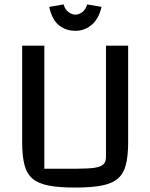

<svg xmlns="http://www.w3.org/2000/svg" viewBox="-20 -831 678 866"><path d="M319 15Q246 15 199.5 6Q153 -3 127 -25Q101 -47 90.5 -87Q80 -127 80 -189V-625H180V-70H324Q379 -70 407.5 -74.5Q436 -79 447 -90.5Q458 -102 458 -123V-625H558V-189Q558 -127 547.5 -87Q537 -47 511 -25Q485 -3 438.5 6Q392 15 319 15ZM320 -692Q278 -692 246.5 -716.5Q215 -741 202 -800L267 -811Q273 -789 288.5 -777Q304 -765 320 -765Q337 -765 352 -777Q367 -789 373 -811L438 -800Q425 -745 393 -718.5Q361 -692 320 -692Z"/></svg>

Font: Changa
Style: Regular
Weight: 400
Designer: Eduardo Rodriguez Tunni
Foundry: Eduardo Rodriguez Tunni
Version: Version 3.003